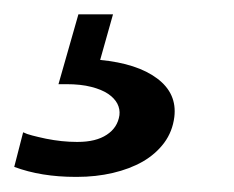

<svg xmlns="http://www.w3.org/2000/svg" viewBox="-42 -24 321 263"><path d="M61.5 218.3Q14.2 218.3 -22.5 204.6L-10.3 157.2Q-5.4 159.7 2.2 161.6Q9.8 163.6 21 166Q43 170.4 63 170.4H64.5Q89.4 170.4 104.2 160.6Q119.1 150.9 121.6 133.8Q122.6 125.5 118.7 117.9Q114.7 110.4 106 104.5Q97.2 98.6 83 95Q68.8 91.3 48.8 91.3H38.1L65.4 -4.4H112.8L95.2 58.1Q146 63 173.3 83.5Q200.7 104 196.8 136.2Q194.3 156.2 182.9 171.6Q171.4 187 153.6 197.3Q135.7 207.5 112.5 212.9Q89.4 218.3 63.5 218.3H61.5Z"/></svg>

Font: Ride
Style: Italic
Weight: 400
Version: Version 3.000